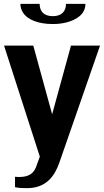

<svg xmlns="http://www.w3.org/2000/svg" viewBox="-20 -765 541 998"><path d="M1 -528 187 49 171 93C158 136 131 155 79 155C72 155 65 154 58 154V208C76 212 96 213 120 213C220 213 264 151 289 79L500 -528H349L251 -171L153 -528ZM86 -745C86 -730 90 -715 98 -702C121 -663 178 -640 255 -640C280 -640 303 -643 324 -648C379 -662 424 -692 424 -745H323C323 -704 298 -681 255 -681C212 -681 186 -702 186 -745Z"/></svg>

Font: Aerodynamic
Style: Regular
Weight: 500
Designer: Google
Version: Version 2.000980; 2014